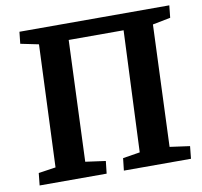

<svg xmlns="http://www.w3.org/2000/svg" viewBox="-78 -784 915 868"><g transform="rotate(-10 379.5 -350.0)"><path d="M530.8 -625H278.8L256.8 -69.8L349.1 -57.1L342.8 0H35.2L41 -56.2L120.1 -67.9L143.1 -628.9L60.1 -646L65.9 -700.2H753.9L748 -644L666 -627.9L644 -69.8L735.8 -57.1L730 0H421.9L428.2 -56.2L506.8 -68.8Z"/></g></svg>

Font: Literata Book
Style: Bold Italic
Weight: 700
Italic angle: -3°
Designer: Latin by Veronika Burian and Jose Scaglione. Greek by Irene Vlachou. Cyrillic by Vera Evstafieva
Foundry: TypeTogether
Version: Version 1.003;PS 001.003;hotconv 1.0.88;makeotf.lib2.5.64775